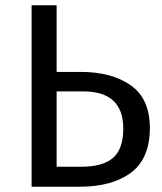

<svg xmlns="http://www.w3.org/2000/svg" viewBox="-20 -709 614 729"><path d="M282 0H100V-689H195V-436H286Q404 -436 476.5 -385Q549 -334 549 -223Q549 -107 477.5 -53.5Q406 0 282 0ZM290 -76Q370 -76 409 -109.5Q448 -143 448 -221Q448 -362 296 -362H195V-76Z"/></svg>

Font: Trujillo
Style: Regular
Weight: 400
Designer: Fira Sans original fonts by bBox Type GmbH, Carrois Corporate GbR, & Edenspiekermann AG / Changes by Cristiano Sobral
Foundry: Fira Sans original fonts by bBox Type GmbH, Carrois Corporate GbR, & Edenspiekermann AG / Changes by Cristiano Sobral
Version: Version 4.301;October 17, 2021;FontCreator 14.0.0.2814 64-bi